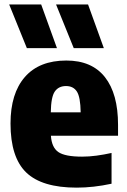

<svg xmlns="http://www.w3.org/2000/svg" viewBox="-20 -828 569 858"><path d="M322.5 10.5Q167.5 10.5 97.2 -57.2Q27 -125 27 -276Q27 -410.5 91.2 -484Q155.5 -557.5 276.5 -557.5Q390.5 -557.5 449 -483.2Q507.5 -409 507.5 -270V-221.5H207.5Q211 -169 240.8 -148.5Q270.5 -128 347 -128Q378 -128 411.5 -132.5Q445 -137 478.5 -144.5V-7Q397.5 10.5 322.5 10.5ZM275 -443.5Q242 -443.5 225 -419.2Q208 -395 207 -326H340.5Q339.5 -394.5 323.5 -419Q307.5 -443.5 275 -443.5ZM309.5 -613 230.5 -808H373.5L444 -613ZM100 -613 21 -808H164L234.5 -613Z"/></svg>

Font: Encode Sans SemiCondensed SemiCondensed ExtraBold
Style: Regular
Weight: 800
Width: 4
Designer: Multiple Designers
Foundry: Impallari Type
Version: Version 3.000; ttfautohint (v1.8.3) -l 8 -r 50 -G 200 -x 14 